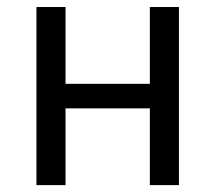

<svg xmlns="http://www.w3.org/2000/svg" viewBox="-20 -538 626 558"><path d="M415.5 0V-223.1H170.4V0H85.9V-517.6H170.4V-294.4H415.5V-517.6H500V0Z"/></svg>

Font: Cascadia Mono SemiLight
Style: Regular
Weight: 350
Monospace: yes
Designer: Aaron Bell
Foundry: Saja Typeworks
Version: Version 2404.023; ttfautohint (v1.8.4)